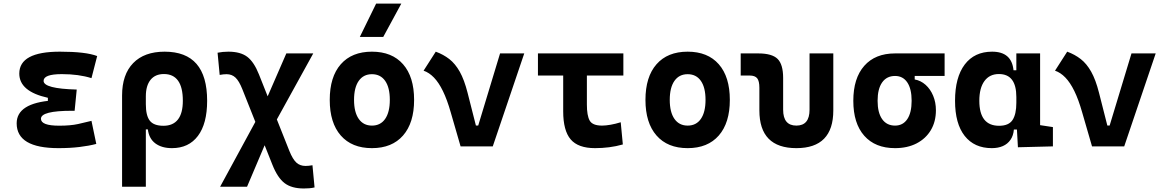

<svg xmlns="http://www.w3.org/2000/svg" viewBox="-20 -815 6485 1069"><path d="M305.7 9.8Q72.8 9.8 72.8 -128.4Q72.8 -241.2 273.9 -255.9L407.2 -316.4L395.5 -198.2H379.9Q208 -198.2 208 -153.8Q208 -115.2 309.6 -115.2Q373 -115.2 414.8 -124.5Q456.5 -133.8 489.3 -142.1L516.1 -13.7Q475.6 -2.9 422.6 3.4Q369.6 9.8 305.7 9.8ZM246.6 -210.4V-270.5Q87.4 -305.7 87.4 -405.3Q87.4 -527.3 313.5 -527.3Q458 -527.3 521 -502.9L489.3 -379.9Q418.5 -402.3 324.2 -402.3Q222.7 -402.3 222.7 -364.7Q222.7 -321.3 407.2 -316.4L395.5 -198.2Z M937.5 9.8Q880.4 9.8 845 -16.6Q809.6 -43 803.2 -94.7H750.5L792 -234.9Q792 -171.4 814 -143.1Q835.9 -114.7 890.1 -114.7Q943.4 -114.7 970.7 -149.7Q998 -184.6 998 -253.9Q998 -328.6 971.4 -365.7Q944.8 -402.8 892.6 -402.8Q844.2 -402.8 818.1 -370.4Q792 -337.9 792 -278.8L659.7 -283.2Q659.7 -399.9 721.4 -463.6Q783.2 -527.3 896.5 -527.3Q1015.1 -527.3 1074.2 -459.2Q1133.3 -391.1 1133.3 -253.9Q1133.3 -126.5 1082 -58.3Q1030.8 9.8 937.5 9.8ZM659.7 224.6V-283.2H792V224.6Z M1671.4 234.4Q1603.5 234.4 1564.5 204.6Q1525.4 174.8 1496.6 102.1L1329.1 -318.8Q1311 -364.3 1291 -383.1Q1271 -401.9 1241.7 -401.9Q1224.6 -401.9 1203.1 -397.9L1191.4 -521.5Q1220.2 -527.3 1251.5 -527.3Q1318.4 -527.3 1356.2 -499Q1394 -470.7 1421.9 -400.4L1591.3 25.9Q1609.9 71.8 1630.1 90.3Q1650.4 108.9 1681.2 108.9Q1688 108.9 1699.2 107.9Q1710.4 106.9 1719.7 105L1731.4 228.5Q1717.8 231.9 1701.9 233.2Q1686 234.4 1671.4 234.4ZM1205.6 224.6 1435.5 -198.7 1574.2 -517.6H1724.1L1491.2 -95.2L1355.5 224.6Z M2050.8 9.8Q1939 9.8 1877.4 -60.5Q1815.9 -130.9 1815.9 -258.8Q1815.9 -387.2 1877.4 -457.3Q1939 -527.3 2050.8 -527.3Q2162.6 -527.3 2224.1 -457.3Q2285.6 -387.2 2285.6 -258.8Q2285.6 -130.9 2224.1 -60.5Q2162.6 9.8 2050.8 9.8ZM2051 -115.7Q2098.6 -115.7 2124.5 -153.1Q2150.4 -190.5 2150.4 -258.9Q2150.4 -327.6 2124.5 -364.7Q2098.5 -401.9 2050.8 -401.9Q2003.4 -401.9 1977.3 -364.7Q1951.2 -327.5 1951.2 -258.8Q1951.2 -190.4 1977.3 -153.1Q2003.4 -115.7 2051 -115.7ZM1983.4 -609.4 2074.2 -794.9H2214.4L2113.8 -609.4Z M2544.4 0 2626 -116.2H2642.6L2764.2 -517.6H2898.9L2723.6 0ZM2544.4 0 2489.3 -190.4Q2469.2 -260.7 2446 -308.1Q2422.9 -355.5 2396 -383.3Q2369.1 -411.1 2338.4 -421.4L2406.2 -527.3Q2448.7 -511.7 2481.7 -486.1Q2514.6 -460.4 2539.8 -415.8Q2564.9 -371.1 2583.5 -297.9L2649.4 -38.6Z M3293 9.8Q3198.7 9.8 3157.2 -39.1Q3115.7 -87.9 3115.7 -195.3V-517.6H3247.6V-232.9Q3247.6 -171.4 3263.2 -143.6Q3278.9 -115.7 3332 -115.7Q3352.1 -115.7 3379.2 -120.4Q3406.2 -125 3436 -134.3L3447.8 -10.7Q3410.2 0 3371.3 4.9Q3332.5 9.8 3293 9.8ZM2975.1 -394.5V-517.6H3450.7V-394.5Z M3808.6 9.8Q3696.8 9.8 3635.3 -60.5Q3573.7 -130.9 3573.7 -258.8Q3573.7 -387.2 3635.3 -457.3Q3696.8 -527.3 3808.6 -527.3Q3920.5 -527.3 3982 -457.3Q4043.5 -387.2 4043.5 -258.8Q4043.5 -130.9 3982 -60.5Q3920.5 9.8 3808.6 9.8ZM3808.8 -115.7Q3856.4 -115.7 3882.3 -153.1Q3908.2 -190.5 3908.2 -258.9Q3908.2 -327.6 3882.3 -364.7Q3856.4 -401.9 3808.6 -401.9Q3761.2 -401.9 3735.1 -364.7Q3709 -327.5 3709 -258.8Q3709 -190.4 3735.1 -153.1Q3761.2 -115.7 3808.8 -115.7Z M4414.1 9.8Q4208 9.8 4208 -200.2V-326.2Q4208 -363.8 4195.8 -379.2Q4183.6 -394.5 4153.3 -394.5H4104V-517.6H4201.7Q4278.3 -517.6 4309.3 -487.1Q4340.3 -456.5 4340.3 -380.9V-204.1Q4340.3 -115.7 4414 -115.7Q4487.3 -115.7 4487.3 -204.1V-517.6H4619.6V-200.2Q4619.6 9.8 4414.1 9.8Z M4963.4 9.8Q4853 9.8 4792 -59.1Q4731 -127.9 4731 -253.9Q4731 -379.4 4792 -448.5Q4853 -517.6 4963.4 -517.6L5072.8 -486.8V-372.6Q5106.4 -366.7 5133.3 -342.8Q5160.2 -318.8 5175.5 -282Q5190.9 -245.1 5190.9 -201.2Q5190.9 -137.7 5162.6 -90.3Q5134.3 -43 5083.3 -16.6Q5032.2 9.8 4963.4 9.8ZM4963.4 -115.7Q5007.3 -115.7 5031.5 -151.6Q5055.7 -187.5 5055.7 -253.9Q5055.7 -320.3 5031.5 -356.2Q5007.3 -392.1 4963.4 -392.1Q4917 -392.1 4891.6 -356.2Q4866.2 -320.3 4866.2 -253.9Q4866.2 -187.5 4891.6 -151.6Q4917 -115.7 4963.4 -115.7ZM4963.4 -392.1V-517.6H5239.3V-392.1Z M5502 9.8Q5404.8 9.8 5351.1 -58.3Q5297.4 -126.5 5297.4 -253.9Q5297.4 -384.3 5351.3 -455.8Q5405.3 -527.3 5503.9 -527.3Q5558.1 -527.3 5587.9 -501.7Q5617.7 -476.1 5623 -423.8H5668.9L5638.7 -274.9Q5638.7 -338.9 5614.5 -370.8Q5590.3 -402.8 5541.5 -402.8Q5489.7 -402.8 5461.2 -364Q5432.6 -325.2 5432.6 -253.9Q5432.6 -114.7 5542.5 -114.7Q5596.2 -114.7 5617.4 -146.7Q5638.7 -178.7 5638.7 -242.7V-267.1L5673.8 -93.8H5625Q5622.1 -59.6 5606 -36.4Q5589.8 -13.2 5563.5 -1.7Q5537.1 9.8 5502 9.8ZM5647.5 4.9 5638.7 -151.9V-254.4H5771V-118.2L5842.3 -107.4V0ZM5638.7 -211.4V-517.6H5771V-212.4Z M6060.1 0 6141.6 -116.2H6158.2L6279.8 -517.6H6414.6L6239.3 0ZM6060.1 0 6004.9 -190.4Q5984.9 -260.7 5961.7 -308.1Q5938.5 -355.5 5911.6 -383.3Q5884.8 -411.1 5854 -421.4L5921.9 -527.3Q5964.4 -511.7 5997.3 -486.1Q6030.3 -460.4 6055.4 -415.8Q6080.6 -371.1 6099.1 -297.9L6165 -38.6Z"/></svg>

Font: Cascadia Code
Style: Regular
Weight: 400
Monospace: yes
Designer: Aaron Bell
Foundry: Saja Typeworks
Version: Version 2106.017